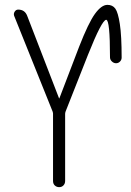

<svg xmlns="http://www.w3.org/2000/svg" viewBox="-20 -770 540 790"><path d="M196.3 -311.5 38.1 -705.1Q35.2 -713.9 40.5 -722.2Q45.9 -730.5 54.7 -730.5Q82 -730.5 91.8 -705.1L222.7 -366.2Q222.7 -365.2 223.6 -365.2Q224.6 -365.2 224.6 -366.2L305.7 -578.1Q343.8 -675.8 370.6 -712.9Q397.5 -750 421.9 -750Q443.4 -750 454.6 -734.4Q465.8 -718.8 473.1 -670.9Q480.5 -623 480.5 -533.2Q480.5 -523.4 473.6 -516.6Q466.8 -509.8 457.5 -509.8Q448.2 -509.8 440.4 -517.1Q432.6 -524.4 432.6 -534.2Q432.6 -688.5 417 -688.5Q399.4 -688.5 341.8 -543.9L250 -311.5Q248 -305.7 248 -301.8V-25.4Q248 -14.6 241.2 -7.3Q234.4 0 223.6 0Q212.9 0 205.6 -6.8Q198.2 -13.7 198.2 -25.4V-302.7Q198.2 -305.7 196.3 -311.5Z"/></svg>

Font: Rounded-L Mgen+ 1m light
Style: Regular
Weight: 200
Designer: [Source Han Sans]
Ryoko NISHIZUKA  (kana & ideographs); Paul D. Hunt (Latin, Greek & Cyrillic); Wenlong ZHANG  (bopomofo
Version: Version 1.059.20150602